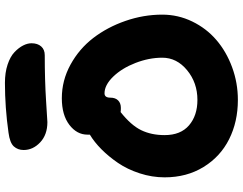

<svg xmlns="http://www.w3.org/2000/svg" viewBox="-124 -860 994 786"><g transform="rotate(-90 373.0 -467.0)"><path d="M266.1 -770Q214.4 -770 183.1 -799.6Q151.9 -829.1 151.9 -867.2Q151.9 -891.1 166.7 -907.5Q181.6 -923.8 223.1 -929.2Q326.2 -943.8 426.8 -943.8Q468.8 -943.8 501.7 -932.9Q534.7 -921.9 552.7 -904.5Q570.8 -887.2 579.8 -869.4Q588.9 -851.6 588.9 -835Q588.9 -810.1 575.9 -795.4Q563 -780.8 540 -780.8Q437.5 -780.8 353.3 -775.4Q269 -770 266.1 -770ZM356.9 9.8Q267.6 9.8 196 -26.1Q124.5 -62 82.3 -130.9Q40 -199.7 40 -290Q40 -341.8 56.4 -392.1Q72.8 -442.4 99.1 -481Q125.5 -519.5 155 -548.8Q184.6 -578.1 214.8 -596.2V-606Q214.8 -649.4 255.1 -680.2Q295.4 -710.9 363.8 -710.9Q436.5 -710.9 501.2 -675.5Q565.9 -640.1 610.4 -582.3Q654.8 -524.4 680.4 -450.4Q706.1 -376.5 706.1 -299.8Q706.1 -234.9 678 -177Q649.9 -119.1 602.5 -78.4Q555.2 -37.6 491 -13.9Q426.8 9.8 356.9 9.8ZM212.9 -290Q212.9 -224.6 252.9 -190.2Q293 -155.8 356.9 -155.8Q427.2 -155.8 478.5 -198Q529.8 -240.2 529.8 -299.8Q529.8 -354 508.3 -409.4Q486.8 -464.8 452.4 -500.5Q418 -536.1 383.8 -536.1Q366.2 -536.1 366.2 -512.2Q366.2 -491.7 355 -480.5Q343.8 -469.2 324.2 -469.2Q313 -469.2 307.1 -470.2Q253.4 -427.7 233.2 -386.2Q212.9 -344.7 212.9 -290Z"/></g></svg>

Font: Shantell Sans Normal
Style: Regular
Weight: 800
Designer: Stephen Nixon, Anya Danilova, Shantell Martin
Foundry: Arrow Type
Version: Version 1.006;[559af2be0]